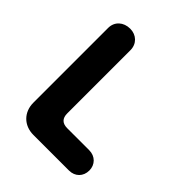

<svg xmlns="http://www.w3.org/2000/svg" viewBox="-186 -766 877 877"><g transform="rotate(45 252.0 -328.0)"><path d="M406 0C445 0 472 -27 472 -66C472 -103 445 -131 406 -131H264C232 -131 216 -147 216 -179V-587C216 -628 186 -656 146 -656C103 -656 72 -628 72 -587V-104C72 -43 115 0 176 0Z"/></g></svg>

Font: Dongle
Style: Bold
Weight: 700
Designer: Yanghee Ryu
Foundry: Yanghee Ryu
Version: Version 2.000